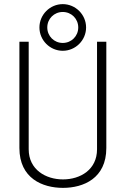

<svg xmlns="http://www.w3.org/2000/svg" viewBox="-20 -903 606 930"><path d="M74 -701V-186C74 -39 186 7 285 7C384 7 495 -39 495 -186V-701H450V-180C450 -81 369 -34 285 -34C202 -34 119 -81 119 -180V-701ZM209 -770C209 -812 242 -845 284 -845C326 -845 359 -812 359 -770C359 -728 326 -695 284 -695C242 -695 209 -728 209 -770ZM171 -770C171 -708 222 -657 284 -657C346 -657 397 -708 397 -770C397 -832 346 -883 284 -883C222 -883 171 -832 171 -770Z"/></svg>

Font: Advent Pro
Style: Light
Weight: 300
Designer: Andreas Kalpakidis
Foundry: Andreas Kalpakidis
Version: Version 2.002 2007